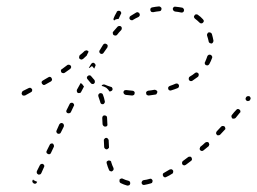

<svg xmlns="http://www.w3.org/2000/svg" viewBox="-20 -574 802 599"><path d="M383 4Q386 2 386 -1Q387 -3 386 -4Q386 -6 385 -7Q385 -8 383 -9Q382 -10 381 -10Q372 -12 364 -16Q361 -18 358 -17Q355 -16 353 -14Q353 -12 353 -11Q352 -9 353 -8Q353 -6 354 -5Q355 -4 356 -3Q366 2 377 5Q380 5 383 4ZM454 -3Q455 -4 455 -6Q456 -7 456 -9Q456 -10 456 -11Q455 -14 452 -16Q449 -17 447 -16Q437 -13 428 -12Q424 -11 423 -8Q421 -6 422 -3Q422 -1 423 0Q424 1 425 2Q426 3 428 3Q429 3 430 3Q441 1 451 -2Q452 -3 454 -3ZM81 -9Q81 -8 81 -6Q82 -5 83 -4Q84 -2 85 -2Q88 0 91 -1Q94 -2 95 -5L96 -7Q92 -8 89 -10Q85 -11 83 -14L82 -12Q81 -11 81 -9ZM520 -36Q521 -39 520 -42Q518 -45 515 -46Q512 -46 509 -45Q500 -40 492 -35Q490 -34 489 -33Q489 -32 488 -31Q488 -29 488 -28Q488 -26 489 -25Q490 -22 493 -21Q496 -20 499 -22Q508 -26 517 -32Q520 -33 520 -36ZM118 -58Q117 -61 114 -62Q113 -63 111 -63Q110 -63 108 -62Q107 -62 106 -61Q105 -60 104 -58L95 -40Q94 -37 95 -34Q96 -31 99 -30Q100 -29 101 -29Q103 -29 104 -30Q106 -30 107 -31Q108 -32 109 -34L117 -52Q119 -55 118 -58ZM322 -41Q323 -40 325 -40Q326 -39 327 -39Q329 -40 330 -40Q333 -42 334 -44Q335 -47 334 -50Q330 -58 327 -68Q327 -70 326 -71Q325 -72 323 -73Q322 -73 321 -73Q319 -74 318 -73Q315 -72 313 -70Q312 -67 313 -64Q316 -53 320 -44Q321 -42 322 -41ZM579 -77Q579 -80 577 -83Q577 -84 575 -85Q574 -85 572 -85Q571 -86 570 -85Q568 -85 567 -84Q559 -78 551 -72Q550 -71 549 -70Q548 -68 548 -67Q548 -66 548 -64Q548 -63 549 -61Q551 -59 554 -58Q557 -58 560 -60Q568 -66 576 -72Q579 -74 579 -77ZM148 -121Q147 -124 145 -126Q142 -127 139 -126Q136 -125 135 -122L126 -104Q124 -101 125 -98Q126 -95 129 -94Q132 -92 135 -93Q138 -94 139 -97L148 -116Q149 -118 148 -121ZM632 -121Q633 -122 633 -124Q633 -125 632 -126Q632 -128 631 -129Q629 -131 626 -131Q623 -131 620 -129Q613 -122 605 -116Q604 -115 604 -113Q603 -112 603 -111Q603 -109 603 -108Q604 -106 605 -105Q607 -103 610 -103Q613 -103 615 -105Q623 -111 631 -118Q632 -119 632 -121ZM308 -110Q310 -108 313 -108Q314 -108 316 -109Q317 -110 318 -111Q319 -112 320 -113Q320 -115 320 -116L319 -137Q318 -140 316 -142Q314 -144 311 -144Q309 -143 308 -143Q307 -142 306 -141Q305 -140 304 -138Q304 -137 304 -136L305 -115Q305 -112 308 -110ZM683 -171Q683 -172 683 -174Q683 -175 682 -177Q682 -178 681 -179Q679 -181 675 -181Q672 -181 670 -179Q663 -171 656 -164Q655 -163 655 -162Q654 -160 654 -159Q654 -157 655 -156Q655 -155 656 -154Q658 -151 662 -152Q665 -152 667 -154Q674 -161 681 -169Q682 -170 683 -171ZM179 -185Q178 -188 176 -189Q173 -191 170 -190Q167 -189 165 -186L157 -168Q155 -165 156 -162Q157 -159 160 -157Q163 -156 166 -157Q169 -158 170 -161L179 -179Q180 -182 179 -185ZM303 -181Q305 -179 308 -179Q312 -179 314 -181Q316 -184 315 -187L314 -207Q314 -210 312 -212Q309 -214 306 -214Q303 -214 301 -212Q299 -209 299 -206L300 -186Q301 -183 303 -181ZM730 -224Q730 -226 730 -227Q730 -229 729 -230Q729 -231 727 -232Q725 -234 722 -234Q719 -234 717 -231Q710 -224 704 -216Q703 -215 702 -213Q702 -212 702 -211Q702 -209 703 -208Q703 -206 704 -205Q707 -203 710 -204Q713 -204 715 -206Q722 -214 728 -222Q729 -223 730 -224ZM211 -248Q210 -251 207 -253Q204 -254 201 -253Q198 -252 197 -249L188 -231Q186 -228 187 -225Q188 -222 191 -221Q194 -220 197 -221Q200 -222 201 -224L210 -243Q212 -245 211 -248ZM294 -252Q295 -251 296 -250Q297 -249 299 -249Q300 -249 302 -249Q305 -250 306 -253Q308 -255 307 -258Q305 -269 301 -279Q300 -282 297 -283Q294 -284 291 -283Q289 -282 287 -279Q286 -276 287 -273Q290 -265 293 -255Q293 -253 294 -252ZM762 -268Q761 -271 759 -273Q758 -274 756 -274Q755 -274 753 -274Q752 -274 750 -273Q749 -272 748 -271Q746 -268 746 -265Q747 -262 749 -260Q751 -259 752 -259Q753 -258 755 -259Q756 -259 758 -260Q759 -260 760 -262Q762 -265 762 -268ZM80 -290Q81 -293 80 -296Q79 -297 78 -298Q77 -299 75 -300Q74 -300 72 -300Q71 -300 69 -299L51 -290Q49 -288 48 -285Q47 -282 48 -280Q49 -278 50 -277Q51 -276 53 -276Q54 -275 56 -276Q57 -276 58 -276L76 -286Q79 -287 80 -290ZM437 -288Q435 -286 436 -283Q436 -279 438 -278Q441 -276 444 -276Q454 -277 465 -279Q468 -279 469 -282Q471 -285 471 -288Q470 -291 468 -292Q465 -294 462 -294Q452 -292 442 -291Q439 -290 437 -288ZM368 -292Q366 -290 365 -287Q365 -284 367 -281Q369 -279 372 -278Q382 -277 392 -276Q395 -276 398 -278Q400 -280 400 -283Q401 -286 399 -288Q397 -291 393 -291Q384 -292 374 -293Q371 -293 368 -292ZM230 -312 220 -294Q219 -291 220 -288Q221 -285 223 -284Q226 -283 229 -284Q232 -284 233 -287L242 -304Q239 -308 236 -312Q236 -312 236 -312H235L233 -315Q232 -315 231 -314Q230 -313 230 -312ZM326 -303Q329 -303 330 -300Q332 -297 331 -294Q330 -291 327 -290Q324 -288 321 -289Q319 -293 316 -296Q312 -301 306 -303Q302 -305 297 -306Q298 -309 301 -310Q304 -311 307 -310Q316 -306 326 -303ZM505 -302Q504 -299 505 -296Q506 -293 509 -292Q512 -291 514 -292Q524 -295 534 -299Q537 -300 538 -303Q539 -306 538 -309Q537 -311 534 -313Q531 -314 528 -313Q519 -309 510 -306Q507 -305 505 -302ZM141 -322Q142 -323 142 -325Q143 -326 142 -328Q142 -329 141 -330Q140 -333 137 -334Q134 -335 131 -333Q123 -328 114 -323Q111 -321 110 -319Q109 -316 111 -313Q111 -312 113 -311Q114 -310 115 -309Q117 -309 118 -309Q120 -309 121 -310Q130 -315 139 -320Q140 -321 141 -322ZM264 -337Q262 -339 259 -339Q256 -339 254 -337Q251 -335 251 -332Q251 -329 253 -327Q253 -327 253 -327Q259 -320 263 -315Q265 -312 268 -312Q271 -311 273 -313Q276 -315 276 -318Q276 -321 275 -324Q272 -328 268 -332Q268 -333 267 -333Q267 -333 267 -334Q265 -335 264 -336Q264 -336 264 -337ZM569 -330Q568 -327 570 -324Q571 -323 572 -322Q573 -321 574 -321Q576 -321 577 -321Q579 -321 580 -322Q589 -328 597 -334Q599 -335 599 -337Q600 -338 600 -339Q600 -341 600 -342Q599 -344 599 -345Q597 -347 594 -348Q590 -348 588 -346Q581 -340 572 -335Q569 -333 569 -330ZM202 -364Q202 -367 201 -369Q200 -370 198 -371Q197 -372 196 -372Q194 -372 193 -372Q191 -372 190 -371Q182 -365 174 -359Q171 -358 170 -355Q170 -352 171 -349Q173 -346 176 -346Q179 -345 182 -347Q191 -353 199 -359Q201 -361 202 -364ZM269 -378Q272 -379 274 -377Q277 -375 278 -372Q279 -369 277 -367L274 -360L267 -368L259 -362Q258 -362 257 -362L264 -374Q266 -377 269 -378ZM619 -379Q618 -377 619 -376Q619 -374 620 -373Q621 -372 622 -371Q625 -370 628 -370Q631 -371 633 -374Q638 -383 642 -394Q643 -397 641 -399Q640 -402 637 -403Q634 -404 631 -403Q628 -401 627 -399Q624 -390 620 -381Q619 -380 619 -379ZM236 -389Q235 -388 234 -388Q232 -389 231 -389Q229 -390 228 -391Q226 -393 227 -396Q227 -400 229 -402Q237 -408 244 -415Q245 -416 247 -416Q248 -417 250 -417Q251 -417 252 -416Q254 -416 255 -415Q255 -414 256 -413Q256 -413 256 -412L251 -402Q251 -401 251 -401Q245 -395 239 -390Q238 -389 236 -389ZM316 -432Q315 -435 313 -436Q310 -438 307 -438Q304 -437 302 -435Q297 -426 291 -417Q289 -415 290 -412Q290 -409 293 -407Q296 -405 299 -406Q302 -407 303 -409Q309 -418 315 -426Q316 -429 316 -432ZM632 -442Q633 -441 634 -440Q635 -439 637 -439Q638 -438 639 -438Q643 -439 644 -441Q646 -444 646 -447Q644 -458 641 -468Q640 -469 639 -471Q638 -472 637 -472Q636 -473 634 -473Q633 -473 631 -473Q628 -472 627 -469Q625 -466 626 -463Q629 -454 631 -445Q631 -443 632 -442ZM360 -486Q360 -489 358 -491Q356 -493 353 -493Q349 -493 347 -491Q340 -483 333 -475Q331 -473 332 -470Q332 -467 334 -465Q337 -463 340 -463Q343 -463 345 -465Q351 -473 358 -480Q360 -482 360 -486ZM608 -501Q611 -501 613 -503Q615 -505 616 -508Q616 -511 613 -514Q606 -522 597 -528Q595 -530 591 -529Q588 -529 587 -526Q585 -524 585 -521Q586 -518 588 -516Q596 -510 603 -503Q605 -501 608 -501ZM350 -515 357 -530Q359 -532 358 -535Q357 -538 354 -540Q352 -540 351 -540Q350 -541 348 -540Q347 -540 346 -539Q344 -538 344 -536L338 -525Q338 -525 338 -525Q338 -525 338 -525Q338 -525 338 -525L335 -518Q334 -516 334 -514Q334 -512 336 -510Q338 -512 340 -513Q345 -515 350 -515ZM416 -526Q417 -529 415 -531Q415 -533 414 -534Q412 -535 411 -535Q410 -536 408 -536Q407 -536 405 -535Q396 -530 387 -524Q384 -522 384 -519Q383 -516 385 -514Q387 -511 390 -511Q393 -510 395 -512Q403 -517 412 -521Q415 -523 416 -526ZM551 -536Q554 -538 554 -541Q555 -544 553 -546Q552 -549 549 -550Q539 -552 528 -553Q525 -554 522 -552Q520 -550 519 -547Q519 -544 521 -541Q523 -539 526 -538Q536 -537 545 -535Q548 -534 551 -536ZM482 -541Q484 -544 484 -547Q484 -550 481 -552Q479 -554 476 -554Q465 -553 455 -551Q454 -551 452 -550Q451 -549 450 -548Q449 -547 449 -545Q449 -544 449 -542Q450 -539 452 -537Q455 -536 458 -536Q467 -538 477 -539Q480 -539 482 -541Z"/></svg>

Font: FRB American Cursive Dashed Extralight
Style: Italic
Weight: 200
Italic angle: -25°
Version: Version 2.0;Modular Font Editor K font №1